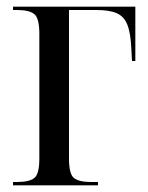

<svg xmlns="http://www.w3.org/2000/svg" viewBox="-20 -556 443 576"><path d="M19 0V-10H31Q68 -10 83 -22Q98 -34 98 -80V-455Q98 -502 82.5 -514Q67 -526 31 -526H19V-536H386V-373H376L374 -410Q372 -457 362 -482Q352 -507 330 -516.5Q308 -526 269 -526H187V-80Q187 -33 202.5 -21.5Q218 -10 253 -10H274V0Z"/></svg>

Font: Noto Serif Display Condensed
Style: Regular
Weight: 400
Width: 3
Designer: Monotype Design Team
Foundry: Monotype Imaging Inc.
Version: Version 2.009